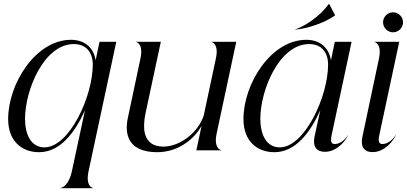

<svg xmlns="http://www.w3.org/2000/svg" viewBox="-20 -793 2148 1013"><path d="M186 10C297.5 10 375.5 -93.5 428.5 -212L359 111.5C342 189.5 304.5 198.5 299.5 198.5V200H471V198.5C468.5 198.5 430.5 190 447 111.5L593.5 -572.5H505L484.5 -474.5C476 -533 434.5 -583 354.5 -583C169.5 -583 23 -353 23 -164.5C23 -49 94.5 10 186 10ZM214.5 -15.5C144 -15.5 112.5 -82.5 112 -165C112 -320 213 -560.5 369.5 -560.5C435.5 -560.5 469.5 -516 469.5 -452C469.5 -283 345 -15.5 214.5 -15.5Z M1123 -88.5 1226.5 -572.5H1095V-571.5C1097.5 -571.5 1136 -562.5 1119 -484.5L1055 -184C1027.5 -97 932.5 -19.5 841.5 -19.5C788 -19.5 756.5 -43.5 744.5 -88.5C737.5 -117 739 -153.5 748 -196L828.5 -572.5H697V-571.5C699.5 -571.5 738 -562.5 721 -484.5L654.5 -170.5C645 -127 647.5 -88 661 -60C683 -12.5 736.5 10 808.5 10C921.5 10 1004.5 -59.5 1043.5 -129L1016 0H1147V-1.5C1144.5 -1.5 1106.5 -10 1123 -88.5Z M1427.5 10C1539 10 1617 -93.5 1670 -212L1639.5 -72.5C1628.5 -19.5 1650.5 8 1694 8C1761 8 1808 -57 1816.5 -80H1815.5C1809 -66.5 1779.5 -33 1746.5 -33C1727 -33 1722.5 -47.5 1730 -81.5L1835 -572.5H1746.5L1726 -474.5C1717.5 -533 1676 -583 1596 -583C1411 -583 1264.5 -353 1264.5 -164.5C1264.5 -49 1336 10 1427.5 10ZM1456 -15.5C1385.5 -15.5 1354 -82.5 1353.5 -165C1353.5 -320 1454.5 -560.5 1611 -560.5C1677 -560.5 1711 -516 1711 -452C1711 -283 1586.5 -15.5 1456 -15.5ZM1715.5 -773C1665 -702 1580 -650.5 1537 -638L1538 -637C1596.5 -640.5 1690.5 -671 1747 -711L1748 -712.5L1716.5 -773Z M1979.5 -484.5 1892.5 -73.5C1880.5 -20 1900 9.5 1946 9.5C2013 9.5 2059.5 -57 2068.5 -80H2067C2061 -66.5 2031 -33 1998.5 -33C1978.5 -33 1974 -47.5 1981.5 -81.5L2086.5 -572.5H1955V-571.5C1957.5 -571.5 1996 -562.5 1979.5 -484.5ZM2053.5 -622.5C2082.5 -622.5 2106.5 -646.5 2106.5 -675.5C2106.5 -704 2082.5 -728 2053.5 -728C2025 -728 2001 -704 2001 -675.5C2001 -646.5 2025 -622.5 2053.5 -622.5Z"/></svg>

Font: Beautique Display Italic
Style: Regular
Weight: 400
Italic angle: -12°
Designer: Nhat-Quang Ngo
Version: Version 1.100;Glyphs 3.2.3 (3260)